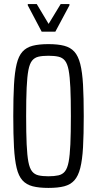

<svg xmlns="http://www.w3.org/2000/svg" viewBox="-20 -912 475 940"><path d="M217 8Q171 8 140 0Q109 -8 90 -29Q71 -50 61.5 -89.5Q52 -129 48.5 -191Q45 -253 45 -344Q45 -435 48.5 -497Q52 -559 61.5 -598.5Q71 -638 90 -659Q109 -680 140 -688Q171 -696 217 -696Q263 -696 294 -688Q325 -680 344 -659Q363 -638 373 -598.5Q383 -559 386.5 -497Q390 -435 390 -344Q390 -253 386.5 -191Q383 -129 373 -89.5Q363 -50 344 -29Q325 -8 294.5 0Q264 8 217 8ZM217 -49Q246 -49 266 -53.5Q286 -58 298 -73Q310 -88 316 -119.5Q322 -151 324.5 -205.5Q327 -260 327 -344Q327 -428 324.5 -482.5Q322 -537 316 -568.5Q310 -600 298 -615Q286 -630 266 -634.5Q246 -639 217 -639Q188 -639 168.5 -634.5Q149 -630 137 -615Q125 -600 119 -568.5Q113 -537 110.5 -482.5Q108 -428 108 -344Q108 -260 110.5 -205.5Q113 -151 119 -119.5Q125 -88 137 -73Q149 -58 168.5 -53.5Q188 -49 217 -49ZM184 -757 116 -886V-892H160L218 -795L277 -892H320V-886L251 -757Z"/></svg>

Font: Saira ExtraCondensed
Style: Regular
Weight: 400
Width: 2
Designer: Hector Gatti with collaboration of the Omnibus-Type team
Foundry: Omnibus-Type
Version: Version 1.101